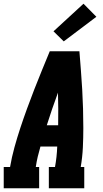

<svg xmlns="http://www.w3.org/2000/svg" viewBox="-31 -1010 551 1030"><path d="M-11 0V-114H23Q32 -167 46.5 -219.5Q61 -272 78 -323.5Q95 -375 114 -427Q133 -479 153 -530.5Q173 -582 194 -633Q215 -684 236 -735H395Q399 -684 403 -633Q407 -582 410 -530.5Q413 -479 414.5 -427Q416 -375 416 -323Q416 -271 413.5 -218.5Q411 -166 402 -114H421V0H231V-114H264Q269 -141 272 -168.5Q275 -196 276 -224H186Q178 -197 171.5 -169.5Q165 -142 161 -114H179V0ZM281 -338Q282 -382 281.5 -426Q281 -470 280 -513Q264 -470 249 -426Q234 -382 220 -338ZM311 -788 256 -842 417 -990 486 -920Z"/></svg>

Font: Iosevka Curly Slab HvObl
Style: Regular
Weight: 900
Italic angle: -9°
Monospace: yes
Designer: Belleve Invis
Foundry: Belleve Invis
Version: Version 11.1.0; ttfautohint (v1.8.3)